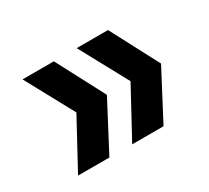

<svg xmlns="http://www.w3.org/2000/svg" viewBox="-82 -598 658 605"><g transform="rotate(-30 247.5 -295.0)"><path d="M164 -120H50L145 -295L50 -470H164L256 -295ZM361 -120H247L342 -295L247 -470H361L453 -295Z"/></g></svg>

Font: DM Sans 9pt 36pt SemiBold
Style: Regular
Weight: 600
Version: Version 4.004;gftools[0.9.30]